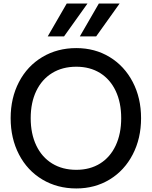

<svg xmlns="http://www.w3.org/2000/svg" viewBox="-20 -1049 855 1082"><path d="M40 -383Q40 -497 87 -587Q134 -677 218.5 -727.5Q303 -778 410 -778Q515 -778 598 -727.5Q681 -677 728 -587Q775 -497 775 -383Q775 -269 728 -178.5Q681 -88 598 -37.5Q515 13 410 13Q303 13 218.5 -37.5Q134 -88 87 -178.5Q40 -269 40 -383ZM410 -92Q487 -92 544 -127.5Q601 -163 632 -229Q663 -295 663 -383Q663 -471 632 -536.5Q601 -602 544 -637.5Q487 -673 410 -673Q332 -673 274 -637.5Q216 -602 184.5 -536.5Q153 -471 153 -383Q153 -295 184.5 -229Q216 -163 274 -127.5Q332 -92 410 -92ZM537 -1029H654L522 -844H430ZM356 -1029H473L341 -844H249Z"/></svg>

Font: Application Medium
Style: Regular
Weight: 500
Designer: Wei Huang
Foundry: Wei Huang
Version: Version 0.012